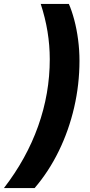

<svg xmlns="http://www.w3.org/2000/svg" viewBox="-79 -762 456 976"><path d="M-59 194Q56 45 115 -121Q174 -287 174 -461Q174 -602 128 -742H271Q286 -708 298.5 -661Q311 -614 318 -560.5Q325 -507 325 -453Q325 -333 298 -216Q271 -99 220 5.5Q169 110 97 194Z"/></svg>

Font: Montserrat
Style: Bold Italic
Weight: 700
Italic angle: -11.3°
Designer: Julieta Ulanovsky
Foundry: Julieta Ulanovsky
Version: Version 9.000; ttfautohint (v1.8.4.7-5d5b)